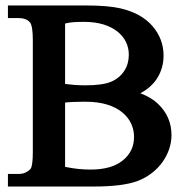

<svg xmlns="http://www.w3.org/2000/svg" viewBox="-20 -682 707 702"><path d="M578 -479Q578 -435 556.5 -399Q535 -363 493 -341Q533 -326 557 -303Q607 -256 607 -188Q607 -162 598.5 -137Q590 -112 574.5 -90Q559 -68 536 -50Q513 -32 485 -21Q431 0 322 0H9V-46H47Q63 -46 74 -51.5Q85 -57 92 -65Q100 -77 100 -126V-536Q100 -588 89 -601Q75 -616 47 -616H9V-662H297Q374 -662 423 -651H422Q498 -633 538 -586Q578 -539 578 -479ZM218 -375Q234 -373 252.5 -371.5Q271 -370 292 -370Q356 -370 387 -383.5Q418 -397 435 -424Q451 -449 451 -482Q451 -507 440.5 -528.5Q430 -550 409.5 -566.5Q389 -583 358.5 -592.5Q328 -602 288 -602Q266 -602 250 -601Q234 -600 218 -596ZM218 -72Q264 -62 311 -62Q388 -62 429 -95.5Q470 -129 470 -180Q470 -182 470 -184Q470 -207 459.5 -230Q449 -253 426.5 -271.5Q404 -290 370.5 -300Q337 -310 294 -310Q290 -310 286 -310Q243 -310 218 -307Z"/></svg>

Font: New Athena Unicode
Style: Bold
Weight: 700
Designer: J. Rusten 1997; rev. by R. Hancock 2001, 2002, rev. by D. Mastronarde 2002-2021
Foundry: Society for Classical Studies (formerly American Philological Association)
Version: Version 5.008